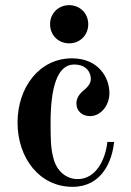

<svg xmlns="http://www.w3.org/2000/svg" viewBox="-20 -712 508 744"><path d="M174 -618C174 -576 206 -544 248 -544C290 -544 322 -576 322 -618C322 -660 290 -692 248 -692C206 -692 174 -660 174 -618ZM48 -237C48 -100 133 12 261 12C375 12 415 -88 422 -162H396C389 -94 352 -18 281 -18C236 -18 199 -50 187 -99C176 -138 176 -181 176 -237C176 -370 201 -462 267 -462C318 -462 332 -428 332 -406C332 -389 320 -375 308 -365C298 -357 276 -339 276 -312C276 -280 300 -262 329 -262C370 -262 404 -303 404 -351C404 -413 360 -486 259 -486C133 -486 48 -374 48 -237Z"/></svg>

Font: Old Standard
Style: Bold
Weight: 700
Designer: Alexey Kryukov <alexios@thessalonica.org.ru>
Version: Version 2.0.2